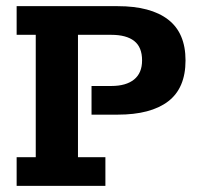

<svg xmlns="http://www.w3.org/2000/svg" viewBox="-20 -603 649 623"><path d="M34 0V-93H96V-490H34V-583H362Q469 -583 525.5 -539.5Q582 -496 582 -407Q582 -317 525.5 -274Q469 -231 362 -231H277V-324H341Q389 -324 415 -345Q441 -366 441 -407Q441 -450 415.5 -470Q390 -490 341 -490H233V-93H322V0Z"/></svg>

Font: Rokkitt
Style: Bold
Weight: 700
Designer: Vernon Adams
Foundry: Vernon Adams
Version: Version 3.103